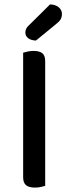

<svg xmlns="http://www.w3.org/2000/svg" viewBox="-20 -845 311 871"><path d="M85 -379H185V-2Q179 0 166 3Q153 6 139 6Q111 6 98 -5Q85 -16 85 -41ZM185 -279H85V-606Q91 -608 104.5 -611Q118 -614 132 -614Q159 -614 172 -603.5Q185 -593 185 -568ZM111 -730 207 -825Q233 -824 247 -811.5Q261 -799 261 -782Q261 -767 254.5 -756.5Q248 -746 231 -733L143 -661Q120 -662 107.5 -672Q95 -682 95 -697Q95 -707 99 -715Q103 -723 111 -730Z"/></svg>

Font: Baloo Tamma 2 Medium
Style: Regular
Weight: 500
Designer: Divya Kowshik, Shuchita Grover and Ek Type
Foundry: Ek Type
Version: Version 1.700